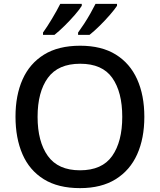

<svg xmlns="http://www.w3.org/2000/svg" viewBox="-20 -961 825 991"><path d="M725 -358Q725 -247 688 -164.5Q651 -82 577 -36Q503 10 393 10Q280 10 206 -36Q132 -82 96 -165Q60 -248 60 -359Q60 -469 96.5 -551Q133 -633 207 -679Q281 -725 394 -725Q504 -725 577.5 -679.5Q651 -634 688 -551.5Q725 -469 725 -358ZM174 -358Q174 -230 227 -156Q280 -82 393 -82Q507 -82 559 -156Q611 -230 611 -358Q611 -486 559.5 -559Q508 -632 394 -632Q280 -632 227 -559Q174 -486 174 -358ZM584 -931Q573 -914 548 -885Q523 -856 494 -827.5Q465 -799 442 -781H383V-793Q397 -812 414 -838Q431 -864 446.5 -891.5Q462 -919 473 -941H584ZM402 -931Q392 -914 367 -885Q342 -856 313 -827.5Q284 -799 261 -781H202V-793Q223 -822 248.5 -864.5Q274 -907 291 -941H402Z"/></svg>

Font: Noto Sans Kannada Medium
Style: Regular
Weight: 500
Designer: Jelle Bosma - Monotype Design Team
Foundry: Monotype Imaging Inc.
Version: Version 2.005; ttfautohint (v1.8.4.7-5d5b)